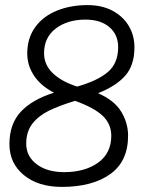

<svg xmlns="http://www.w3.org/2000/svg" viewBox="-20 -725 604 754"><path d="M483 -192Q483 -91 412.5 -41Q342 9 223 9Q130 9 73.5 -37.5Q17 -84 17 -159Q17 -238 61.5 -286Q106 -334 192 -361Q140 -388 113.5 -428Q87 -468 87 -515Q87 -575 118 -618Q149 -661 203 -683Q257 -705 324 -705Q380 -705 421.5 -683Q463 -661 485.5 -623.5Q508 -586 508 -539Q508 -469 472 -428Q436 -387 365 -359Q429 -331 456 -286.5Q483 -242 483 -192ZM283 -385Q364 -408 404 -442.5Q444 -477 444 -540Q444 -589 409.5 -618.5Q375 -648 316 -648Q245 -648 199 -613Q153 -578 153 -516Q153 -470 188 -437Q223 -404 283 -385ZM417 -192Q417 -237 384.5 -269Q352 -301 275 -329Q212 -310 171.5 -290Q131 -270 107 -239Q83 -208 83 -161Q83 -111 124 -80Q165 -49 232 -49Q313 -49 365 -86Q417 -123 417 -192Z"/></svg>

Font: Krub
Style: Italic
Weight: 400
Italic angle: -8°
Designer: Ekaluck Peanpanawate
Foundry: Cadson Demak Co.,Ltd.
Version: Version 1.000; ttfautohint (v1.6)